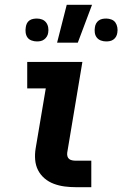

<svg xmlns="http://www.w3.org/2000/svg" viewBox="-20 -777 508 797"><path d="M295 0Q271 0 248 -3Q225 -6 203.5 -14Q182 -22 165 -36.5Q148 -51 138 -70.5Q128 -90 126 -113.5Q124 -137 128 -161L170 -410H93V-520H322L259 -143Q258 -135 260 -128Q262 -121 267 -117Q272 -113 279.5 -111.5Q287 -110 294 -110H359V0ZM217 -600 257 -757H362L303 -600ZM421 -605Q409 -605 398.5 -609Q388 -613 381.5 -621.5Q375 -630 373.5 -641.5Q372 -653 374 -664Q375 -672 379 -679.5Q383 -687 390 -692Q397 -697 405 -698.5Q413 -700 421 -700Q432 -700 442.5 -696Q453 -692 459 -683.5Q465 -675 467 -663.5Q469 -652 467 -641Q466 -633 462 -625.5Q458 -618 451 -613Q444 -608 436 -606.5Q428 -605 421 -605ZM133 -605Q122 -605 111 -609Q100 -613 94 -621.5Q88 -630 86.5 -641.5Q85 -653 87 -664Q88 -672 91.5 -679.5Q95 -687 102 -692Q109 -697 117.5 -698.5Q126 -700 133 -700Q145 -700 155 -696Q165 -692 171.5 -683.5Q178 -675 180 -663.5Q182 -652 180 -641Q179 -633 174.5 -625.5Q170 -618 163 -613Q156 -608 148.5 -606.5Q141 -605 133 -605Z"/></svg>

Font: Iosevka Etoile Extrabold
Style: Italic
Weight: 800
Italic angle: -9°
Designer: Belleve Invis
Foundry: Belleve Invis
Version: Version 22.1.2; ttfautohint (v1.8.4)